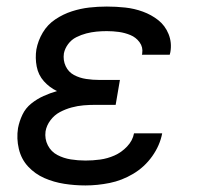

<svg xmlns="http://www.w3.org/2000/svg" viewBox="-20 -558 616 586"><path d="M241 8Q277 8 314.5 0.5Q352 -7 386.5 -27.5Q421 -48 444.5 -81Q468 -114 475 -151H389Q385 -129 368 -111Q351 -93 329.5 -83.5Q308 -74 285.5 -71Q263 -68 241 -68Q218 -68 196 -71.5Q174 -75 155 -85Q136 -95 126 -114.5Q116 -134 119 -157Q122 -175 134 -191Q146 -207 163 -216Q180 -225 198.5 -230Q217 -235 235 -236.5Q253 -238 271 -238H333L346 -314H284Q263 -314 243 -317Q223 -320 206 -329Q189 -338 180.5 -356Q172 -374 175 -395Q178 -410 188 -423.5Q198 -437 213 -444.5Q228 -452 243.5 -456Q259 -460 274.5 -461.5Q290 -463 306 -463Q325 -463 343 -460.5Q361 -458 378 -451Q395 -444 406 -429Q417 -414 414 -395Q414 -393 413 -391H498Q499 -395 500 -399Q505 -428 494.5 -454Q484 -480 463 -496.5Q442 -513 416 -522.5Q390 -532 362 -535Q334 -538 306 -538Q279 -538 252.5 -535Q226 -532 199.5 -523.5Q173 -515 149 -499Q125 -483 110.5 -458.5Q96 -434 91 -407Q87 -381 92 -355Q97 -329 114 -310Q131 -291 154 -280Q133 -274 113 -265Q93 -256 75.5 -242Q58 -228 48.5 -208Q39 -188 35 -167Q30 -135 37.5 -103.5Q45 -72 66 -49.5Q87 -27 115.5 -14.5Q144 -2 176 3Q208 8 241 8Z"/></svg>

Font: Iosevka Sparkle Oblique
Style: Regular
Weight: 400
Italic angle: -9°
Designer: Belleve Invis
Foundry: Belleve Invis
Version: Version 4.5.0; ttfautohint (v1.8.3)